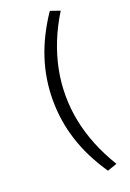

<svg xmlns="http://www.w3.org/2000/svg" viewBox="-170 -775 693 1025"><g transform="rotate(-20 176.0 -263.0)"><path d="M256 191Q181 81 144.5 -31Q108 -143 108 -263Q108 -382 144.5 -494Q181 -606 256 -717L311 -698Q267 -627 238 -554.5Q209 -482 194.5 -409.5Q180 -337 180 -263Q180 -189 194.5 -116.5Q209 -44 238 28Q267 100 311 172Z"/></g></svg>

Font: Nunito Sans 7pt SemiExpanded Light
Style: Regular
Weight: 300
Width: 6
Designer: Vernon Adams
Foundry: Vernon Adams
Version: Version 3.101;gftools[0.9.27]